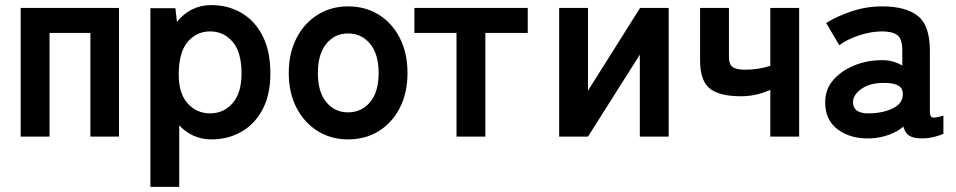

<svg xmlns="http://www.w3.org/2000/svg" viewBox="-20 -535 3746 752"><path d="M61 0V-504H446V0H334V-406H174V0Z M569 197V-503H667L673 -449Q698 -481 732 -498Q766 -515 807 -515Q874 -515 926.5 -484Q979 -453 1009 -393.5Q1039 -334 1039 -247Q1039 -165 1009 -107.5Q979 -50 926.5 -19.5Q874 11 807 11Q770 11 738 -3.5Q706 -18 682 -44V197ZM803 -91Q856 -91 891 -131Q926 -171 926 -247Q926 -331 891 -371.5Q856 -412 803 -412Q750 -412 715 -371Q680 -330 680 -241Q680 -169 715 -130Q750 -91 803 -91Z M1343 11Q1277 11 1224.5 -21.5Q1172 -54 1141.5 -112.5Q1111 -171 1111 -249Q1111 -327 1141.5 -386Q1172 -445 1224.5 -477.5Q1277 -510 1343 -510Q1411 -510 1463.5 -477.5Q1516 -445 1546 -386Q1576 -327 1576 -249Q1576 -171 1546 -112.5Q1516 -54 1463.5 -21.5Q1411 11 1343 11ZM1343 -95Q1396 -95 1429.5 -135Q1463 -175 1463 -249Q1463 -323 1429.5 -363.5Q1396 -404 1343 -404Q1291 -404 1258 -363.5Q1225 -323 1225 -249Q1225 -175 1258 -135Q1291 -95 1343 -95Z M1768 0V-406H1603V-504H2047V-406H1881V0Z M2170 0V-504H2283V-180L2487 -504H2599V0H2486V-321L2283 0Z M2997 0V-183Q2941 -158 2883 -158Q2795 -158 2758.5 -189.5Q2722 -221 2722 -298V-504H2835V-311Q2835 -283 2849.5 -272.5Q2864 -262 2899 -262Q2925 -262 2950 -266Q2975 -270 2997 -277V-504H3110V0Z M3391 7Q3313 10 3262.5 -27Q3212 -64 3212 -134Q3212 -185 3243 -221Q3274 -257 3323 -277.5Q3372 -298 3424 -299Q3450 -301 3473 -295Q3496 -289 3514 -278V-337Q3514 -384 3494 -398Q3474 -412 3435 -412Q3393 -412 3346.5 -397Q3300 -382 3267 -358L3216 -445Q3257 -471 3315 -490.5Q3373 -510 3435 -510Q3528 -510 3575 -472.5Q3622 -435 3622 -337V-99Q3622 -78 3631.5 -75Q3641 -72 3675 -82V-11Q3660 -4 3637.5 1.5Q3615 7 3589 7Q3558 7 3541.5 -3.5Q3525 -14 3518 -39Q3493 -18 3460 -6.5Q3427 5 3391 7ZM3389 -91Q3445 -93 3481.5 -113Q3518 -133 3516 -170Q3515 -194 3491.5 -203Q3468 -212 3433 -210Q3384 -209 3352 -185.5Q3320 -162 3321 -133Q3323 -88 3389 -91Z"/></svg>

Font: Zen Kaku Gothic Antique
Style: Bold
Weight: 700
Designer: Yoshimichi Ohira
Foundry: Positype
Version: Version 1.001